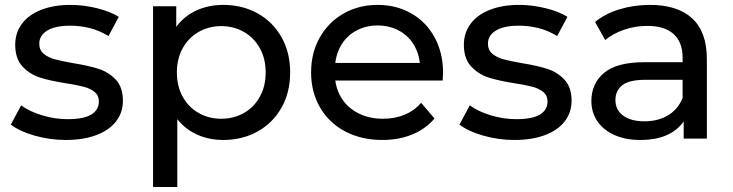

<svg xmlns="http://www.w3.org/2000/svg" viewBox="-20 -555 2937 769"><path d="M23.4 -56 64.6 -132.9Q98.9 -108.1 149.4 -92.9Q199.9 -77.7 250.3 -77.7Q315.1 -77.7 345.6 -96.2Q376 -114.7 376 -149Q376 -172.6 359.1 -186.5Q342.1 -200.4 315.6 -207.5Q289.1 -214.6 245 -221.3Q180.6 -231.4 140.1 -244.4Q99.6 -257.3 70.2 -288.6Q40.9 -320 40.9 -375.9Q40.9 -423 67.6 -459.4Q94.4 -495.9 144.9 -515.6Q195.4 -535.4 262.4 -535.4Q314.7 -535.4 368.1 -522.2Q421.6 -509 455.7 -487.6L414.6 -410.7Q379.4 -432.1 341.3 -442.1Q303.1 -452.1 261.6 -452.1Q201.1 -452.1 169.2 -432.6Q137.3 -413.1 137.3 -380.1Q137.3 -354.6 155.1 -339.6Q173 -324.7 199.3 -317.6Q225.6 -310.4 273 -302.1Q335.7 -291.9 375.6 -279Q415.4 -266.1 443.9 -235.8Q472.3 -205.4 472.3 -151.6Q472.3 -103.9 444.4 -68.3Q416.4 -32.7 364.9 -13.6Q313.3 5.6 243.4 5.6Q178.9 5.6 118.3 -11.9Q57.7 -29.3 23.4 -56Z M633.7 -265.3Q633.7 -352.7 664.9 -413.6Q696.1 -474.4 750.5 -504.9Q804.9 -535.4 874 -535.4Q950.9 -535.4 1011.8 -501.5Q1072.7 -467.6 1107.4 -406.3Q1142.1 -345 1142.1 -264.9Q1142.1 -184.7 1107.4 -123.5Q1072.7 -62.3 1011.8 -28.4Q950.9 5.6 874 5.6Q806.3 5.6 751.6 -24.9Q697 -55.4 665.4 -116.6Q633.7 -177.9 633.7 -265.3ZM593 -529.9H685.9V-387.9L680.1 -263.9L690.1 -139.9V194H593ZM1044.1 -264.9Q1044.1 -319.4 1021 -361.5Q997.9 -403.5 957.1 -427Q916.3 -450.4 866.3 -450.4Q816.2 -450.4 775.4 -427Q734.6 -403.5 711.5 -361.5Q688.4 -319.4 688.4 -264.9Q688.4 -210.3 711.5 -168.1Q734.6 -125.8 775.4 -102.6Q816.2 -79.4 866.3 -79.4Q916.3 -79.4 957.1 -102.6Q997.9 -125.8 1021 -168.1Q1044.1 -210.3 1044.1 -264.9Z M1226 -265Q1226 -342.6 1260.4 -404.2Q1294.9 -465.9 1355.8 -500.6Q1416.7 -535.4 1492.4 -535.4Q1568 -535.4 1627.7 -501.1Q1687.4 -466.9 1721.1 -404.6Q1754.7 -342.3 1754.7 -262.3Q1753.9 -247.4 1753 -232.4H1302.1V-302.9H1701.7L1662.9 -278.4Q1662.9 -328.3 1641.6 -368.2Q1620.4 -408.1 1581.1 -430.6Q1541.7 -453 1492.4 -453Q1443.1 -453 1403.9 -430.6Q1364.6 -408.1 1342.9 -367.8Q1321.3 -327.4 1321.3 -275.9V-259.9Q1321.3 -207 1345.4 -166.1Q1369.6 -125.1 1413.4 -102.3Q1457.1 -79.4 1514 -79.4Q1561 -79.4 1599.8 -95.2Q1638.6 -111 1666.9 -143.1L1720.3 -80.3Q1684.6 -38.4 1631.1 -16.4Q1577.7 5.6 1511.4 5.6Q1427.1 5.6 1362.2 -28.8Q1297.3 -63.1 1261.6 -124.9Q1226 -186.6 1226 -265Z M1820.4 -56 1861.6 -132.9Q1895.9 -108.1 1946.4 -92.9Q1996.9 -77.7 2047.3 -77.7Q2112.1 -77.7 2142.6 -96.2Q2173 -114.7 2173 -149Q2173 -172.6 2156.1 -186.5Q2139.1 -200.4 2112.6 -207.5Q2086.1 -214.6 2042 -221.3Q1977.6 -231.4 1937.1 -244.4Q1896.6 -257.3 1867.2 -288.6Q1837.9 -320 1837.9 -375.9Q1837.9 -423 1864.6 -459.4Q1891.4 -495.9 1941.9 -515.6Q1992.4 -535.4 2059.4 -535.4Q2111.7 -535.4 2165.1 -522.2Q2218.6 -509 2252.7 -487.6L2211.6 -410.7Q2176.4 -432.1 2138.3 -442.1Q2100.1 -452.1 2058.6 -452.1Q1998.1 -452.1 1966.2 -432.6Q1934.3 -413.1 1934.3 -380.1Q1934.3 -354.6 1952.1 -339.6Q1970 -324.7 1996.3 -317.6Q2022.6 -310.4 2070 -302.1Q2132.7 -291.9 2172.6 -279Q2212.4 -266.1 2240.9 -235.8Q2269.3 -205.4 2269.3 -151.6Q2269.3 -103.9 2241.4 -68.3Q2213.4 -32.7 2161.9 -13.6Q2110.3 5.6 2040.4 5.6Q1975.9 5.6 1915.3 -11.9Q1854.7 -29.3 1820.4 -56Z M2718.3 -111.9 2714 -133.1V-324.3Q2714 -385.6 2678.1 -418.4Q2642.1 -451.3 2572.3 -451.3Q2524.9 -451.3 2480.2 -436.1Q2435.6 -420.9 2404 -394.7L2363.4 -467Q2403.9 -500.4 2461.6 -517.9Q2519.3 -535.4 2583.3 -535.4Q2693.9 -535.4 2752.5 -481.2Q2811.1 -427 2811.1 -319.3V0H2718.3ZM2348.6 -150.6Q2348.6 -220.3 2399.4 -263.1Q2450.1 -305.9 2561.7 -305.9H2729.3V-235.4H2565.9Q2499.9 -235.4 2472.4 -213.7Q2444.9 -192 2444.9 -154.1Q2444.9 -114.9 2475.9 -92Q2506.9 -69.1 2561.6 -69.1Q2615.7 -69.1 2655.7 -93.2Q2695.7 -117.3 2714 -162.6L2732.6 -95.6Q2713.1 -47.9 2665.3 -21.1Q2617.4 5.6 2545.3 5.6Q2485.7 5.6 2441.2 -14.1Q2396.7 -33.9 2372.6 -69.4Q2348.6 -104.9 2348.6 -150.6Z"/></svg>

Font: iiserrat Thin
Style: Regular
Weight: 100
Designer: Akira Ohta
Foundry: Akira Ohta
Version: Version 1.200;Glyphs 3.3.1 (3343)